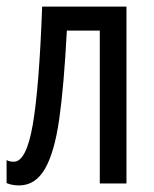

<svg xmlns="http://www.w3.org/2000/svg" viewBox="-20 -557 469 583"><path d="M283 0V-464H183Q174 -293 159.5 -193Q145 -93 116 -43.5Q87 6 38 6Q17 6 0 -1V-71Q8 -66 22 -66Q60 -66 79.5 -178.5Q99 -291 108 -537H364V0Z"/></svg>

Font: Noto Sans UI Cond
Style: Regular
Weight: 400
Width: 3
Designer: Monotype Design Team
Foundry: Monotype Imaging Inc.
Version: Version 1.001